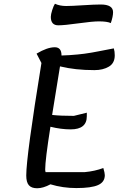

<svg xmlns="http://www.w3.org/2000/svg" viewBox="-20 -978 632 1024"><path d="M291 -843Q251 -843 251 -888Q251 -901 258.5 -924.5Q266 -948 273 -958Q299 -946 333 -946Q361 -946 422.5 -950Q484 -954 517 -954Q583 -954 583 -913Q583 -890 571 -855Q551 -864 508 -864Q473 -864 398 -853.5Q323 -843 291 -843ZM178 26Q148 26 134 10Q120 -6 120 -42Q120 -144 201 -642L175 -692Q232 -726 272 -726Q308 -726 308 -683V-682Q331 -683 351.5 -684Q372 -685 394.5 -687.5Q417 -690 430 -691.5Q443 -693 469 -697.5Q495 -702 504 -704Q513 -706 545.5 -712Q578 -718 587 -720Q592 -704 592 -683Q592 -641 560.5 -622.5Q529 -604 484 -604Q381 -604 300 -624Q277 -479 258 -365Q303 -360 374 -360L443 -377V-358Q443 -288 357 -288Q306 -288 249 -302Q221 -125 221 -74Q221 -68 223 -60H432Q486 -65 531 -82Q539 -55 539 -44Q539 -7 503 9Q467 25 387 25Q315 25 249 5Q210 26 178 26Z"/></svg>

Font: Lemonada Light
Style: Regular
Weight: 300
Designer: Mohamed Gaber (Arabic), Eduardo Tunni (Latin)
Foundry: Kief Type Foundry
Version: Version 4.004